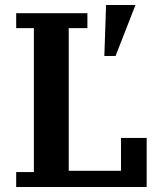

<svg xmlns="http://www.w3.org/2000/svg" viewBox="-20 -751 652 771"><path d="M45 -60H116V-638H45V-698H331V-638H256V-65H466V-197H569V0H45ZM406 -731H524L444 -526H399Z"/></svg>

Font: IBM Plex Serif SmBld
Style: Regular
Weight: 600
Designer: Mike Abbink, Paul van der Laan, Pieter van Rosmalen
Foundry: Bold Monday
Version: Version 3.001